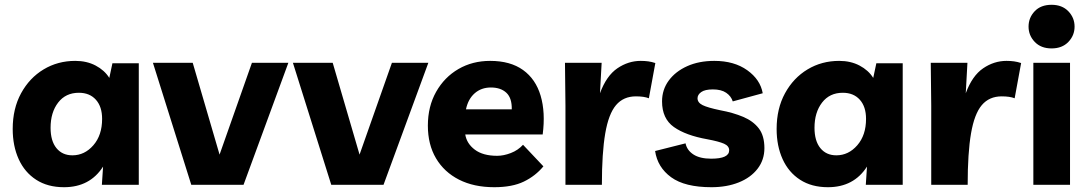

<svg xmlns="http://www.w3.org/2000/svg" viewBox="-20 -771 4542 801"><path d="M559 -507V0H405L410 -76Q355 10 247 10Q179 10 131 -21Q83 -52 58 -107Q33 -162 33 -233Q33 -318 68 -382Q103 -446 162 -481.5Q221 -517 294 -517Q342 -517 379 -497.5Q416 -478 436 -446L449 -507ZM309 -384Q254 -384 222.5 -343Q191 -302 191 -238Q191 -183 215.5 -153Q240 -123 282 -123Q333 -123 369.5 -165Q406 -207 406 -275Q406 -326 380 -355Q354 -384 309 -384Z M1031 -509H1183L996 0H778L618 -509H784L896 -126Z M1615 -509H1767L1580 0H1362L1202 -509H1368L1480 -126Z M2042 10Q1957 10 1895 -21.5Q1833 -53 1799 -110.5Q1765 -168 1765 -247Q1765 -327 1799.5 -388Q1834 -449 1892.5 -483Q1951 -517 2025 -517Q2109 -517 2162 -479Q2215 -441 2235.5 -371.5Q2256 -302 2244 -210H1921Q1927 -172 1961 -146.5Q1995 -121 2054 -121Q2081 -121 2111 -132.5Q2141 -144 2162 -167L2247 -77Q2214 -37 2165.5 -13.5Q2117 10 2042 10ZM2028 -406Q1988 -406 1960.5 -382Q1933 -358 1924 -315H2115Q2116 -362 2092.5 -384Q2069 -406 2028 -406Z M2687 -361Q2667 -369 2633 -369Q2581 -369 2550 -332.5Q2519 -296 2505 -214.5Q2491 -133 2491 0H2339V-330L2337 -509H2490L2483 -382Q2510 -455 2555.5 -486Q2601 -517 2653 -517Q2670 -517 2684.5 -515Q2699 -513 2714 -508Z M2948 10Q2837 10 2780 -31.5Q2723 -73 2713 -141L2840 -173Q2846 -144 2873 -126.5Q2900 -109 2947 -109Q3022 -109 3022 -144Q3022 -162 3000.5 -171.5Q2979 -181 2931 -190Q2841 -206 2791.5 -241Q2742 -276 2742 -348Q2742 -397 2770 -435Q2798 -473 2847 -495Q2896 -517 2960 -517Q3043 -517 3097.5 -478Q3152 -439 3162 -382L3037 -348Q3030 -370 3009.5 -384Q2989 -398 2954 -398Q2921 -398 2905.5 -387Q2890 -376 2890 -361Q2890 -343 2911 -332.5Q2932 -322 2985 -311Q3039 -301 3080.5 -283.5Q3122 -266 3145.5 -235.5Q3169 -205 3169 -153Q3169 -104 3140.5 -67Q3112 -30 3062 -10Q3012 10 2948 10Z M3746 -507V0H3592L3597 -76Q3542 10 3434 10Q3366 10 3318 -21Q3270 -52 3245 -107Q3220 -162 3220 -233Q3220 -318 3255 -382Q3290 -446 3349 -481.5Q3408 -517 3481 -517Q3529 -517 3566 -497.5Q3603 -478 3623 -446L3636 -507ZM3496 -384Q3441 -384 3409.5 -343Q3378 -302 3378 -238Q3378 -183 3402.5 -153Q3427 -123 3469 -123Q3520 -123 3556.5 -165Q3593 -207 3593 -275Q3593 -326 3567 -355Q3541 -384 3496 -384Z M4213 -361Q4193 -369 4159 -369Q4107 -369 4076 -332.5Q4045 -296 4031 -214.5Q4017 -133 4017 0H3865V-330L3863 -509H4016L4009 -382Q4036 -455 4081.5 -486Q4127 -517 4179 -517Q4196 -517 4210.5 -515Q4225 -513 4240 -508Z M4444 -509V0H4291V-509ZM4367 -569Q4323 -569 4297 -596Q4271 -623 4271 -660Q4271 -697 4296.5 -724Q4322 -751 4367 -751Q4411 -751 4437 -724Q4463 -697 4463 -660Q4463 -623 4437 -596Q4411 -569 4367 -569Z"/></svg>

Font: Livvic
Style: Bold
Weight: 700
Designer: Jacques Le Bailly, Baron von Fonthausen
Version: Version 1.001; ttfautohint (v1.8.2)